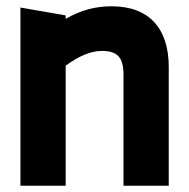

<svg xmlns="http://www.w3.org/2000/svg" viewBox="-20 -591 602 611"><path d="M373 -353V0H517V-378C517 -498 457 -571 335 -571C284 -571 238 -559 189 -531V-542L45 -567V0H189V-382C231 -413 270 -429 304 -429C354 -429 373 -408 373 -353Z"/></svg>

Font: All Genders v4
Style: Bold
Weight: 700
Designer: Rassam Alawdi
Foundry: Rassam Art
Version: Version 3.100;FEAKit 1.0